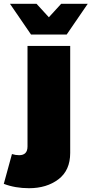

<svg xmlns="http://www.w3.org/2000/svg" viewBox="-85 -789 482 1012"><path d="M68 203Q-5 203 -65 180L-22 23Q-3 29 16 29Q60 29 60 -17V-547H285V17Q285 109 223 156Q161 203 68 203ZM266.5 -607H78.5L-32.5 -769H107.5L172.5 -698L237.5 -769H377.5Z"/></svg>

Font: Argentum Novus Black
Style: Regular
Weight: 900
Designer: Julieta Ulanovsky (font) & Cristiano Sobral (main changes)
Foundry: Julieta Ulanovsky (font) & Cristiano Sobral (main changes)
Version: Version 3.00;November 27, 2020;FontCreator 13.0.0.2655 64-bi